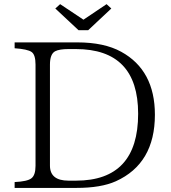

<svg xmlns="http://www.w3.org/2000/svg" viewBox="-20 -919 827 929"><path d="M50.8 -713.9H354.5Q483.9 -713.9 566.4 -668.5Q729.5 -579.1 729.5 -363.8Q729.5 -127.4 540.5 -42Q468.8 -9.8 350.6 -9.8H50.8V-38.1Q112.3 -41 131.8 -56.2Q151.9 -71.3 151.9 -116.7V-606.4Q151.9 -654.3 132.8 -667.5Q113.3 -681.2 50.8 -685.5ZM221.7 -606.4V-117.7Q221.7 -44.9 311.5 -44.9H347.7Q648.4 -44.9 648.4 -368.7Q648.4 -681.6 346.7 -681.6H311.5Q267.1 -681.6 246.6 -670.9Q221.7 -657.2 221.7 -606.4ZM271 -898.9 383.8 -823.7 495.6 -898.9 518.6 -877.9 406.7 -772.9H359.9L247.6 -877.9Z"/></svg>

Font: I.Ming
Style: Regular
Weight: 400
Designer: Ichiten Fonts Project
Version: Version 5.10 Mar 24, 2018